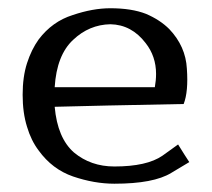

<svg xmlns="http://www.w3.org/2000/svg" viewBox="-20 -440 516 468"><path d="M258.8 -34.2Q201.2 -34.2 160.2 -68.4Q120.1 -103.5 113.3 -179.7Q217.8 -182.6 427.7 -186.5Q439.5 -216.8 435.5 -272.5Q432.6 -327.1 392.6 -369.1Q370.1 -391.6 335.9 -406.2Q300.8 -419.9 249 -419.9Q206.1 -419.9 157.2 -403.3Q107.4 -387.7 74.2 -343.8Q56.6 -319.3 45.9 -286.1Q35.2 -252.9 35.2 -209Q35.2 -165 45.9 -130.9Q55.7 -97.7 74.2 -73.2Q107.4 -27.3 158.2 -9.8Q210 7.8 258.8 7.8Q354.5 7.8 397.5 -18.6Q441.4 -44.9 441.4 -44.9Q431.6 -59.6 414.1 -87.9Q414.1 -87.9 376 -60.5Q337.9 -34.2 258.8 -34.2ZM249 -380.9Q300.8 -379.9 335 -335Q360.4 -302.7 360.4 -259.8Q360.4 -244.1 357.4 -227.5Q336.9 -227.5 295.9 -227.5Q250 -227.5 113.3 -227.5Q118.2 -305.7 158.2 -342.8Q197.3 -379.9 249 -380.9Z"/></svg>

Font: BSRU BANSOMDEJ
Style: Regular
Weight: 400
Designer: Wisit Potiwat
Version: Version 1.000;PS 002.000;hotconv 1.0.70;makeotf.lib2.5.58329